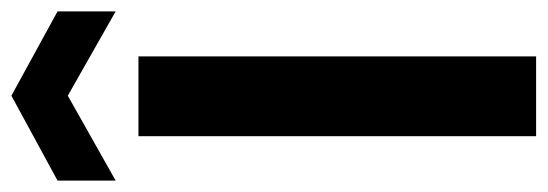

<svg xmlns="http://www.w3.org/2000/svg" viewBox="-341 -629 961 337"><g transform="rotate(-90 139.5 -460.5)"><path d="M69 -698C69 -698 69 0 69 0C69 0 209 0 209 0C209 0 209 -698 209 -698C209 -698 69 -698 69 -698ZM288 -738C288 -738 288 -840 288 -840C288 -840 140 -921 140 -921C140 -921 -9 -840 -9 -840C-9 -840 -9 -738 -9 -738C-9 -738 140 -822 140 -822C140 -822 288 -738 288 -738Z"/></g></svg>

Font: Girnar Poppins
Style: SemiBold
Weight: 500
Designer: Ninad Kale (Devanagari), Jonny Pinhorn (Latin)
Foundry: Indian Type Foundry
Version: ""